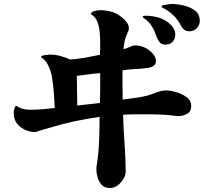

<svg xmlns="http://www.w3.org/2000/svg" viewBox="-20 -857 1040 964"><path d="M483 -490Q453 -488 423.5 -483.5Q394 -479 365 -476Q366 -472 366 -467Q366 -462 366 -457Q366 -425 367 -392Q368 -359 368 -327L482 -340Q483 -378 483 -415.5Q483 -453 483 -490ZM940 -325Q940 -297 919.5 -285.5Q899 -274 875 -274Q870 -274 865 -274.5Q860 -275 855 -276Q824 -280 792 -281.5Q760 -283 728 -283Q695 -283 662.5 -283Q630 -283 598 -281Q600 -212 605 -142.5Q610 -73 611 -4V-1Q612 20 600.5 40Q589 60 571 73.5Q553 87 531 87Q506 87 491.5 72Q477 57 470.5 35Q464 13 464 -7Q464 -12 464 -15.5Q464 -19 465 -23Q475 -85 477.5 -146.5Q480 -208 480 -270Q416 -261 354.5 -248Q293 -235 231 -216Q218 -212 205 -208.5Q192 -205 179 -201Q178 -200 168.5 -197Q159 -194 158 -194Q116 -194 82.5 -219.5Q49 -245 49 -290Q49 -312 60 -327Q75 -316 92.5 -311Q110 -306 129 -306Q161 -306 192.5 -308.5Q224 -311 255 -315Q253 -355 250 -395Q247 -435 240 -475Q236 -499 222 -528.5Q208 -558 185 -570Q188 -578 206 -580.5Q224 -583 231 -583Q257 -583 283 -576Q309 -569 333 -558Q371 -561 408 -567.5Q445 -574 482 -582Q483 -599 483 -615Q483 -631 483 -647Q483 -669 480.5 -696.5Q478 -724 468.5 -748.5Q459 -773 437 -785Q437 -794 446.5 -798.5Q456 -803 468 -804.5Q480 -806 486 -806Q503 -806 525.5 -801.5Q548 -797 563 -789Q575 -783 590 -771.5Q605 -760 616 -745.5Q627 -731 627 -715Q627 -708 625.5 -704Q624 -700 621 -694Q611 -673 606.5 -653Q602 -633 600 -610Q614 -613 630.5 -621Q647 -629 659 -629Q687 -629 713 -615Q739 -601 754 -578Q758 -572 760.5 -565.5Q763 -559 763 -552Q763 -535 752 -527Q741 -519 725.5 -516.5Q710 -514 697 -513Q672 -511 646.5 -509.5Q621 -508 595 -504V-501Q595 -465 595 -429Q595 -393 596 -357Q637 -362 679 -368.5Q721 -375 760 -391Q774 -396 786 -399.5Q798 -403 813 -403Q835 -403 864.5 -394.5Q894 -386 917 -369Q940 -352 940 -325ZM860 -685Q860 -662 847 -647.5Q834 -633 810 -633Q789 -633 778.5 -648.5Q768 -664 761.5 -684.5Q755 -705 746 -719Q739 -731 730 -742Q721 -753 709 -761Q707 -763 702 -766Q697 -769 697 -773Q697 -777 703 -777.5Q709 -778 711 -778Q747 -778 781.5 -767Q816 -756 841 -729Q849 -720 854.5 -709Q860 -698 860 -685ZM983 -752Q983 -731 968 -715.5Q953 -700 931 -700Q903 -700 890 -726Q881 -743 870.5 -757.5Q860 -772 845 -785Q838 -792 821.5 -803.5Q805 -815 796 -818Q791 -823 791 -825Q791 -829 802.5 -831.5Q814 -834 827 -835.5Q840 -837 843 -837Q869 -837 902 -829.5Q935 -822 959 -804Q983 -786 983 -752Z"/></svg>

Font: Kaisei Tokumin ExtraBold
Style: Regular
Weight: 800
Designer: Font-Kai, 金井和夫
Foundry: KAZUO KANAI
Version: Version 5.003